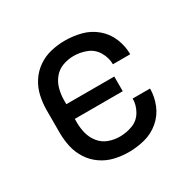

<svg xmlns="http://www.w3.org/2000/svg" viewBox="-125 -673 826 815"><g transform="rotate(-30 288.0 -265.0)"><path d="M286 8Q326 8 365 -2Q404 -12 435.5 -38.5Q467 -65 482.5 -103Q498 -141 498 -181H413Q413 -181 413 -181Q413 -181 413 -181Q413 -149 396 -120Q379 -91 348.5 -79.5Q318 -68 286 -68Q258 -68 232 -77.5Q206 -87 188.5 -108.5Q171 -130 164 -156.5Q157 -183 157 -210V-229H392V-301H157V-320Q157 -347 164 -374Q171 -401 188.5 -422.5Q206 -444 232 -453.5Q258 -463 286 -463Q318 -463 348.5 -451Q379 -439 396 -410Q413 -381 413 -349Q413 -349 413 -349Q413 -349 413 -349H498Q498 -389 482.5 -427Q467 -465 435.5 -491.5Q404 -518 365 -528Q326 -538 286 -538Q251 -538 217 -530Q183 -522 154 -502Q125 -482 106 -452.5Q87 -423 79.5 -389Q72 -355 72 -320V-210Q72 -175 79.5 -141Q87 -107 106 -77.5Q125 -48 154 -28Q183 -8 217 0Q251 8 286 8Z"/></g></svg>

Font: Iosevka Sparkle
Style: Regular
Weight: 400
Designer: Belleve Invis
Foundry: Belleve Invis
Version: Version 4.5.0; ttfautohint (v1.8.3)